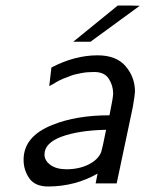

<svg xmlns="http://www.w3.org/2000/svg" viewBox="-20 -660 523 691"><path d="M64.9 -85Q64.9 -169.9 169.9 -210.9Q254.9 -245.1 374 -245.1Q387.2 -309.1 387.2 -323.2Q387.2 -352.1 371.6 -376.5Q356 -400.9 318.8 -400.9Q305.7 -400.9 293.9 -399.9Q282.2 -398.9 270.5 -396.5Q258.8 -394 250 -392.1Q241.2 -390.1 230.2 -385.5Q219.2 -380.9 213.1 -378.9Q207 -377 196 -371.6Q185.1 -366.2 182.6 -364.5Q180.2 -362.8 169.2 -356.4Q158.2 -350.1 157.2 -350.1L165 -417Q249 -460.9 331.1 -460.9Q398.9 -460.9 432.4 -421.4Q465.8 -381.8 465.8 -330.1Q465.8 -321.3 458 -274.9L399.9 0H324.2L331.1 -35.2Q251 10.7 153.8 11.2Q106 11.2 85.4 -18.3Q64.9 -47.9 64.9 -85ZM140.1 -104Q140.1 -82 161.6 -66.4Q183.1 -50.8 219.2 -50.8Q264.2 -50.8 298.6 -67.9Q333 -85 344.2 -112.8Q348.1 -124 361.8 -192.9Q263.7 -190.9 201.2 -168Q140.1 -145 140.1 -104ZM243.7 -509.8 403.8 -640.1H449.7L482.9 -639.2L305.7 -509.8Z"/></svg>

Font: CMU Sans Serif
Style: Oblique
Weight: 500
Italic angle: -12°
Version: Version 0.7.0